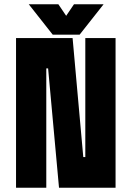

<svg xmlns="http://www.w3.org/2000/svg" viewBox="-20 -878 616 898"><path d="M55 0V-700H319.5L369.5 -143.5H379V-700H520.5V0H256L205 -558H196.5V0ZM226.5 -716 114.5 -858H253L289.5 -804L326 -858H464.5L352.5 -716Z"/></svg>

Font: Tourney Condensed Black
Style: Regular
Weight: 900
Width: 3
Designer: Tyler Finck
Foundry: Etcetera Type Co
Version: Version 1.010; ttfautohint (v1.8.3)